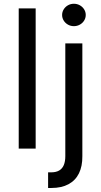

<svg xmlns="http://www.w3.org/2000/svg" viewBox="-20 -771 524 996"><path d="M165 0H77.1V-727.5H165ZM407.2 -545.9V39.1Q407.7 91.3 389.6 128.2Q371.6 165 335.4 184.6Q299.3 204.1 247.1 204.1H229.5V123H245.6Q270.5 123 286.9 113.5Q303.2 104 311 85.2Q318.8 66.4 318.8 39.1V-545.9ZM302.2 -693.4Q302.2 -709 310.5 -722.4Q318.8 -735.8 332.8 -743.7Q346.7 -751.5 363.3 -751.5Q379.9 -751.5 394 -743.7Q408.2 -735.8 416.5 -722.4Q424.8 -709 424.8 -693.4Q424.8 -677.7 416.5 -664.3Q408.2 -650.9 394 -643.1Q379.9 -635.3 363.3 -635.3Q346.7 -635.3 332.8 -643.1Q318.8 -650.9 310.5 -664.3Q302.2 -677.7 302.2 -693.4Z"/></svg>

Font: Raveo Variable
Style: Regular
Weight: 400
Designer: Jakub Foglar, Rasmus Andersson (Inter)
Foundry: Jakubfoglar.com
Version: Version 1.000;Glyphs 3.2.3 (3260)